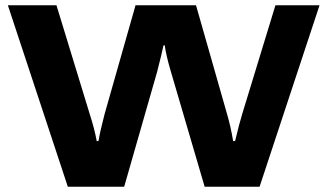

<svg xmlns="http://www.w3.org/2000/svg" viewBox="-20 -707 1240 727"><path d="M236.8 0 9.8 -687H193.8L319.8 -274.9Q337.9 -219.2 346.2 -172.9H353Q359.4 -212.4 376 -274.9L493.2 -687H722.2L839.8 -274.9Q853.5 -228.5 862.8 -172.9H870.1Q886.2 -240.2 897 -274.9L1022.9 -687H1189.9L962.9 0H754.9L627 -436Q607.9 -500.5 604 -535.2H599.1Q593.8 -508.8 575.2 -436L450.2 0Z"/></svg>

Font: Archivo Expanded
Style: Bold
Weight: 700
Width: 7
Designer: Hector Gatti
Foundry: Omnibus-Type
Version: Version 2.001